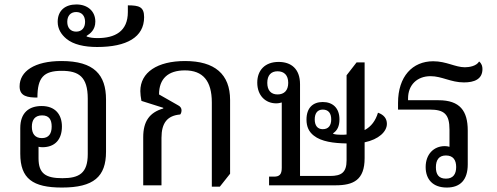

<svg xmlns="http://www.w3.org/2000/svg" viewBox="-20 -832 2232 862"><path d="M258 10C401 10 456 -39 456 -151V-385C456 -496 403 -558 256 -558C135 -558 68 -512 68 -444C68 -399 105 -394 148 -394C148 -484 176 -514 257 -514C333 -514 374 -488 374 -389V-140C374 -54 335 -32 260 -32C185 -32 153 -53 153 -121V-173C158 -172 164 -171 170 -171C228 -171 258 -207 258 -264C258 -319 227 -356 167 -356C110 -356 71 -326 71 -257V-142C71 -30 127 10 258 10ZM168 -212C137 -212 123 -232 123 -263C123 -294 137 -314 169 -314C200 -314 212 -295 212 -264C212 -232 199 -212 168 -212Z M416 -621C549 -621 627 -665 627 -755C627 -801 605 -808 554 -808V-778C554 -691 496 -661 418 -661C398 -661 384 -663 369 -668V-671C385 -681 408 -698 408 -735C408 -783 372 -812 323 -812C274 -812 239 -786 239 -734C239 -702 255 -677 278 -658C309 -632 359 -621 416 -621ZM322 -690C297 -690 282 -707 282 -734C282 -761 297 -778 322 -778C347 -778 362 -761 362 -734C362 -707 347 -690 322 -690Z M931 6H967L1013 -52V-383C1013 -499 944 -558 811 -558C686 -558 610 -507 610 -423C610 -410 612 -395 615 -379L713 -348V-345C651 -327 623 -287 623 -216V0H705V-213C705 -280 731 -313 789 -318C793 -322 795 -330 795 -337C795 -346 790 -354 780 -359L694 -408C694 -478 734 -516 810 -516C891 -516 931 -469 931 -372Z M1188 0H1486C1567 0 1617 -24 1617 -122V-193C1680 -206 1717 -241 1717 -276C1717 -300 1703 -317 1677 -326C1666 -290 1647 -264 1617 -248V-552H1581L1536 -494V-228C1528 -227 1519 -227 1510 -227C1498 -227 1486 -228 1476 -231V-234C1494 -246 1504 -265 1504 -296C1504 -347 1474 -374 1429 -374C1385 -374 1356 -348 1356 -295C1356 -263 1367 -240 1389 -223C1423 -196 1478 -189 1536 -188V-112C1536 -58 1513 -42 1462 -42H1327V-454C1327 -523 1287 -554 1231 -554C1170 -554 1135 -517 1135 -461C1135 -403 1172 -368 1220 -368C1230 -368 1238 -370 1245 -372V-79C1245 -49 1235 -39 1210 -39H1188ZM1226 -408C1197 -408 1180 -426 1180 -460C1180 -494 1197 -512 1226 -512C1256 -512 1274 -494 1274 -460C1274 -426 1256 -408 1226 -408ZM1429 -252C1405 -252 1393 -269 1393 -296C1393 -323 1405 -340 1429 -340C1455 -340 1467 -323 1467 -296C1467 -269 1455 -252 1429 -252Z M1986 10C2047 10 2080 -25 2080 -94V-246C2080 -334 2045 -382 1949 -382H1812V-390C1812 -451 1853 -490 1913 -490C1964 -490 2004 -462 2063 -462C2109 -462 2146 -476 2146 -522C2146 -534 2143 -546 2131 -556C2119 -535 2086 -530 2067 -530C2024 -530 1984 -557 1925 -557C1832 -557 1767 -489 1767 -370V-340H1909C1974 -340 1998 -320 1998 -250V-173C1991 -175 1984 -176 1977 -176C1927 -176 1891 -139 1891 -82C1891 -27 1923 10 1986 10ZM1982 -30C1949 -30 1937 -50 1937 -81C1937 -113 1950 -134 1982 -134C2015 -134 2028 -113 2028 -82C2028 -51 2015 -30 1982 -30Z"/></svg>

Font: Noto Serif Thai SemiCondensed
Style: Regular
Weight: 400
Width: 4
Designer: Monotype Design Team
Foundry: Monotype Imaging Inc.
Version: Version 2.002